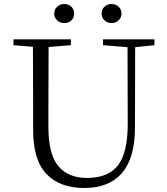

<svg xmlns="http://www.w3.org/2000/svg" viewBox="-20 -921 832 956"><path d="M250 -853Q250 -875 265 -888Q280 -901 300 -901Q321 -901 335 -888Q349 -875 349 -853Q349 -832 335 -819Q321 -806 300 -806Q280 -806 265 -819.5Q250 -833 250 -853ZM486 -853Q486 -875 500.5 -888Q515 -901 535 -901Q555 -901 570 -888Q585 -875 585 -853Q585 -833 570 -819.5Q555 -806 535 -806Q515 -806 500.5 -819.5Q486 -833 486 -853ZM749 -725V-696L653 -686L652 -281Q651 -133 587 -59Q523 15 399 15Q278 15 211.5 -54.5Q145 -124 145 -273V-389L144 -688L47 -696V-725H333V-696L222 -687L221 -389V-288Q221 -154 270 -94.5Q319 -35 413 -35Q519 -35 567.5 -98Q616 -161 616 -304L615 -686L493 -696V-725Z"/></svg>

Font: GL-CurulMinamoto Light
Style: Regular
Weight: 300
Designer: Eunice (kana); Ryoko NISHIZUKA 西塚涼子 (ideographs); Frank Grießhammer (Latin, Greek & Cyrillic); Wenlong ZHANG
Foundry: Gutenberg Labo; Adobe
Version: Version 1.002